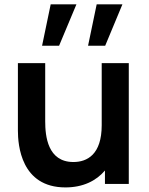

<svg xmlns="http://www.w3.org/2000/svg" viewBox="-20 -822 666 858"><path d="M321.5 -802.5 244 -617.5H168L206.5 -802.5ZM527 -802.5 450 -617.5H373.5L412 -802.5ZM434.5 -262.5C434.5 -131.5 369.5 -98 308 -98C193 -98 182 -213.5 182 -280V-540H60V-238.5C60 -174.5 73.5 15.5 272.5 15.5C350.5 15.5 409.5 -13.5 449 -60V0H555.5V-540H434.5Z"/></svg>

Font: Hauora
Style: Bold
Weight: 700
Designer: Wayne Shih
Foundry: WCYS
Version: Version 1.001;hotconv 1.0.109;makeotfexe 2.5.65596